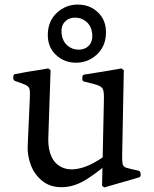

<svg xmlns="http://www.w3.org/2000/svg" viewBox="-20 -807 672 839"><path d="M249 11Q198 11 164 -17Q130 -45 114.5 -86.5Q99 -128 101 -170L110 -369Q112 -402 109.5 -415.5Q107 -429 92.5 -435.5Q78 -442 44 -454Q38 -456 38 -469Q38 -482 45 -483Q86 -491 102 -493.5Q118 -496 131 -498L191 -508L201 -500L191 -200Q190 -153 206.5 -119.5Q223 -86 257.5 -73Q292 -60 342 -75Q392 -90 457 -140L481 -119Q417 -61 361 -25Q305 11 249 11ZM436 12 426 5 434 -369Q435 -402 430.5 -415Q426 -428 407.5 -434.5Q389 -441 346 -451Q339 -453 339.5 -466.5Q340 -480 348 -481Q384 -487 404 -490Q424 -493 436 -495Q448 -497 459 -499L511 -508L521 -500L514 -137Q513 -105 515.5 -91.5Q518 -78 533.5 -73.5Q549 -69 586 -61Q593 -60 594.5 -47Q596 -34 588 -32Q545 -19 528.5 -14.5Q512 -10 498 -6ZM312 -533Q260 -533 223.5 -568Q187 -603 189 -660Q191 -717 229.5 -752Q268 -787 320 -787Q373 -787 409 -752Q445 -717 443 -660Q441 -603 402.5 -568Q364 -533 312 -533ZM324 -590Q352 -590 369 -608.5Q386 -627 383 -660Q379 -693 358 -711.5Q337 -730 308 -730Q280 -730 263 -711.5Q246 -693 249 -660Q253 -627 274 -608.5Q295 -590 324 -590Z"/></svg>

Font: Anvers
Style: Regular
Weight: 400
Designer: Ishtar van Looy
Version: Version 1.000